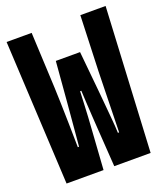

<svg xmlns="http://www.w3.org/2000/svg" viewBox="-133 -804 765 893"><g transform="rotate(-20 250.0 -357.0)"><path d="M42 0 5 -714H129Q132 -645 135.5 -576Q139 -507 142 -437Q143 -409 144.5 -362.5Q146 -316 147 -258.5Q148 -201 149 -141H155Q158 -172 161.5 -213.5Q165 -255 168.5 -294.5Q172 -334 174 -358L190 -553H310L329 -357Q332 -326 335.5 -286.5Q339 -247 342.5 -208.5Q346 -170 347 -140H353Q355 -232 357 -312Q359 -392 360 -438Q362 -507 365 -576Q368 -645 370 -714H495L458 0H278L265 -194Q263 -221 261 -255.5Q259 -290 257 -324Q255 -358 254 -382H248Q247 -358 245.5 -324Q244 -290 242 -255.5Q240 -221 238 -194L225 0Z"/></g></svg>

Font: Noto Sans Mono ExtraCondensed Black
Style: Regular
Weight: 900
Width: 2
Designer: Monotype Design Team
Foundry: Monotype Imaging Inc.
Version: Version 2.014